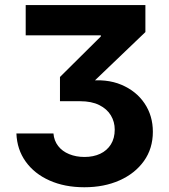

<svg xmlns="http://www.w3.org/2000/svg" viewBox="-20 -748 683 777"><path d="M321.3 9.8Q241.7 9.8 180.4 -17.6Q119.1 -44.9 84 -94Q48.8 -143.1 46.4 -208H196.3Q198.7 -178.7 215.3 -157.2Q231.9 -135.7 259.8 -124.3Q287.6 -112.8 321.8 -112.8Q357.9 -112.8 385.5 -125.7Q413.1 -138.7 428.7 -163.6Q444.3 -188.5 444.3 -223.6Q444.3 -254.9 428.7 -281Q413.1 -307.1 381.8 -322.8Q350.6 -338.4 304.2 -338.4H222.7V-436.5L388.2 -600.6V-605H84V-727.5H568.4V-618.2L328.1 -388.2V-419.9Q410.6 -430.7 471.2 -405Q531.7 -379.4 565.2 -329.3Q598.6 -279.3 598.6 -214.8Q598.6 -147 562.5 -96.4Q526.4 -45.9 463.9 -18.1Q401.4 9.8 321.3 9.8Z"/></svg>

Font: Inter 16pt
Style: Bold
Weight: 700
Version: Version 4.001;git-66647c0bb